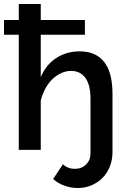

<svg xmlns="http://www.w3.org/2000/svg" viewBox="-26 -750 647 961"><path d="M537 11Q537 50 524 83Q511 116 487.5 140Q464 164 432 177.5Q400 191 363 191Q328 191 295.5 179Q263 167 240 146L289 72Q312 95 350 95Q383 95 405 73Q427 51 427 19V-254Q427 -325 401.5 -360Q376 -395 330 -395Q303 -395 279 -383.5Q255 -372 235 -352.5Q215 -333 200.5 -305.5Q186 -278 178 -247V0H68V-576H-6V-650H68V-730H178V-650H399V-576H178V-364Q204 -426 255.5 -459.5Q307 -493 373 -493Q417 -493 448 -478Q479 -463 499 -435Q519 -407 528 -368Q537 -329 537 -281Z"/></svg>

Font: IngvarSans
Style: Regular
Weight: 600
Version: Version 3.000